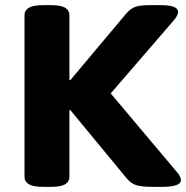

<svg xmlns="http://www.w3.org/2000/svg" viewBox="-20 -722 721 744"><path d="M146 2Q109 2 92 -8Q75 -18 75 -36V-664Q75 -682 92 -692Q109 -702 146 -702H179Q216 -702 232.5 -692Q249 -682 249 -664V-412H253L467 -667Q482 -685 499.5 -693.5Q517 -702 558 -702H603Q670 -702 670 -676Q670 -661 649 -638L409 -360L665 -56Q674 -46 677.5 -38Q681 -30 681 -24Q681 2 607 2H570Q527 2 506.5 -5Q486 -12 470 -32L253 -295H249V-36Q249 -18 232.5 -8Q216 2 179 2Z"/></svg>

Font: Asap Expanded ExtraBold
Style: Regular
Weight: 800
Width: 7
Designer: Pablo Cosgaya
Foundry: Omnibus-Type
Version: Version 3.001; ttfautohint (v1.8.4.7-5d5b)